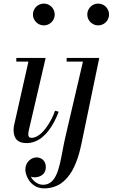

<svg xmlns="http://www.w3.org/2000/svg" viewBox="-20 -780 622 1060"><path d="M170.1 -669.9Q162 -683.8 162 -700Q162 -716.2 170.1 -730.1Q178.1 -743.9 191.9 -751.9Q205.8 -760 222 -760Q238.2 -760 252.1 -751.9Q265.9 -743.9 273.9 -730.1Q282 -716.2 282 -700Q282 -683.8 273.9 -669.9Q265.9 -656.1 252.1 -648.1Q238.2 -640 222 -640Q205.8 -640 191.9 -648.1Q178.1 -656.1 170.1 -669.9ZM470.1 -669.9Q462 -683.8 462 -700Q462 -716.2 470.1 -730.1Q478.1 -743.9 491.9 -751.9Q505.8 -760 522 -760Q538.2 -760 552.1 -751.9Q565.9 -743.9 573.9 -730.1Q582 -716.2 582 -700Q582 -683.8 573.9 -669.9Q565.9 -656.1 552.1 -648.1Q538.2 -640 522 -640Q505.8 -640 491.9 -648.1Q478.1 -656.1 470.1 -669.9ZM304 -163Q292.4 -132.4 278.7 -106.6Q265 -80.8 248.2 -58.9Q231.4 -37.1 212.8 -22Q194.1 -6.9 171.9 1.6Q149.8 10 126 10Q90.5 10 72.8 -7.9Q55 -25.9 55 -63Q55 -73 57 -85L137 -440H70V-460H232L138 -56Q136 -44 136 -38Q136 -29.2 140.4 -24.1Q144.8 -19 154 -19Q169.6 -19 186 -28.3Q202.4 -37.6 216.5 -52.8Q230.6 -68 243.8 -87.8Q256.9 -107.5 266.9 -128.1Q276.9 -148.6 284 -169ZM150 195Q156.4 207.1 165.8 216.9Q175.1 226.8 188.9 233.4Q202.8 240 218 240Q231.2 240 242.6 235.9Q253.9 231.8 262.6 224.6Q271.2 217.5 278.8 206.4Q286.2 195.4 291.8 183.2Q297.2 171 302.2 154.9Q307.2 138.8 310.8 123.4Q314.4 108.1 318.3 88.9Q322.2 69.8 325.2 53.2Q328.1 36.8 332.2 16.4Q336.2 -4 340 -20L438 -440H348V-460H528L430 12Q424 40.5 417.2 65.2Q410.4 89.9 400.4 115.7Q390.4 141.5 378.6 162.2Q366.8 183 350.8 201.6Q334.9 220.2 316.4 232.8Q297.9 245.4 274.1 252.7Q250.2 260 223 260Q208.2 260 194.9 256.2Q181.6 252.4 171.4 245.9Q161.2 239.4 152.7 230.8Q144.1 222.1 138.2 212.5Q132.2 202.9 128.1 192.8Q123.9 182.8 121.9 173.4Q120 164.1 120 156Q120 141.1 125.4 128.3Q130.9 115.5 139.8 107.1Q148.6 98.6 159.6 93.8Q170.6 89 182 89Q191.6 89 200.6 92.3Q209.5 95.6 216.8 102Q224.1 108.4 228.6 119Q233 129.6 233 143Q233 156.5 227.9 167.3Q222.9 178.1 214.2 184.9Q205.5 191.8 194.2 195.4Q182.9 199 170 199Q166.5 199 160.2 198Q153.9 197 150 195Z"/></svg>

Font: Bodoni* 11
Style: Italic
Weight: 400
Italic angle: -13°
Version: Version 1.002